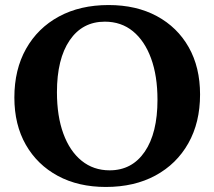

<svg xmlns="http://www.w3.org/2000/svg" viewBox="-20 -726 851 762"><path d="M400 16Q291 16 209.5 -28Q128 -72 82.5 -151.5Q37 -231 37 -339Q37 -450 83.5 -532.5Q130 -615 214 -660.5Q298 -706 411 -706Q521 -706 602.5 -662Q684 -618 729 -538.5Q774 -459 774 -351Q774 -240 727.5 -157.5Q681 -75 597 -29.5Q513 16 400 16ZM415 -50Q504 -50 554.5 -124Q605 -198 605 -330Q605 -425 579.5 -494.5Q554 -564 507.5 -602Q461 -640 396 -640Q307 -640 256.5 -566Q206 -492 206 -360Q206 -265 231.5 -195.5Q257 -126 304 -88Q351 -50 415 -50Z"/></svg>

Font: Platypi SemiBold
Style: Regular
Weight: 600
Designer: David Sargent
Foundry: Bolt Cutter Type
Version: Version 1.200; ttfautohint (v1.8.4.7-5d5b)